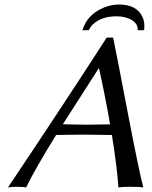

<svg xmlns="http://www.w3.org/2000/svg" viewBox="-20 -824 669 847"><path d="M343.8 -690.9Q363.8 -758.3 434.6 -789.1Q469.2 -803.7 503.9 -804.2Q580.6 -804.2 607.4 -752Q620.6 -725.1 615.7 -690.9H587.9Q588.4 -731.9 534.7 -746.6Q515.6 -752 492.7 -752Q428.2 -752 390.1 -716.8Q377.4 -704.6 372.1 -690.9ZM465.8 -275.4Q444.8 -396 417 -522H415L257.3 -275.9Q270.5 -275.9 300.8 -274.9Q344.2 -273.9 361.3 -273.9Q404.3 -273.9 465.8 -275.4ZM227.5 -228.5Q134.3 -78.1 95.2 2.9Q83 0 50.8 0Q27.3 0.5 15.1 2.9Q265.1 -370.1 450.7 -658.2H479Q496.6 -574.2 534.7 -373Q594.7 -59.6 612.3 2.9Q595.2 0 553.2 0Q520 0 502.4 2.9Q496.6 -86.4 473.6 -228.5Q402.3 -230 356.9 -230Q299.3 -230 227.5 -228.5Z"/></svg>

Font: Linux Biolinum Slanted O
Style: Slanted
Weight: 400
Designer: Philipp H. Poll
Foundry: Philipp H. Poll
Version: Version 1.0.4